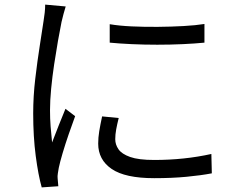

<svg xmlns="http://www.w3.org/2000/svg" viewBox="-20 -780 1040 833"><path d="M456 -675Q497 -668 551.5 -665.5Q606 -663 664.5 -663.5Q723 -664 776.5 -667Q830 -670 867 -676V-595Q827 -591 773.5 -588.5Q720 -586 662.5 -586Q605 -586 551 -588.5Q497 -591 456 -595ZM495 -268Q488 -240 484 -218Q480 -196 480 -176Q480 -153 494 -132.5Q508 -112 544.5 -99Q581 -86 649 -86Q780 -86 897 -112L899 -28Q852 -19 789 -13Q726 -7 649 -7Q523 -7 464.5 -47Q406 -87 406 -157Q406 -183 410.5 -210.5Q415 -238 423 -275ZM265 -752Q261 -739 255.5 -719Q250 -699 247 -685Q240 -651 231.5 -602.5Q223 -554 215 -501Q207 -448 202 -396Q197 -344 197 -302Q197 -265 199.5 -232Q202 -199 206 -162Q219 -196 235 -236.5Q251 -277 264 -308L306 -276Q293 -241 278 -197.5Q263 -154 251.5 -115Q240 -76 235 -52Q233 -41 231 -28Q229 -15 230 -7Q231 1 231.5 10.5Q232 20 233 28L161 33Q146 -20 135 -103.5Q124 -187 124 -288Q124 -362 133 -438.5Q142 -515 152.5 -581.5Q163 -648 169 -689Q172 -706 174 -725Q176 -744 176 -760Z"/></svg>

Font: Go Noto Current
Style: Regular
Weight: 400
Designer: Monotype Design Team
Foundry: Monotype Imaging Inc.
Version: Version 2.007; ttfautohint (v1.8) -l 8 -r 50 -G 200 -x 14 -D